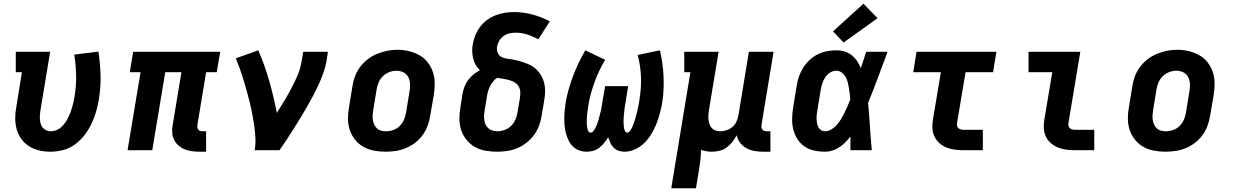

<svg xmlns="http://www.w3.org/2000/svg" viewBox="-20 -809 6640 1034"><path d="M251 8Q220 8 190.5 1Q161 -6 136.5 -21.5Q112 -37 95 -60.5Q78 -84 70 -112.5Q62 -141 62 -172Q62 -203 68 -234L98 -420H65V-530H250L198 -216Q196 -203 195 -190.5Q194 -178 195 -165.5Q196 -153 199.5 -141.5Q203 -130 210.5 -121Q218 -112 229.5 -107Q241 -102 254 -102Q268 -102 282.5 -107.5Q297 -113 309 -123.5Q321 -134 330 -147Q339 -160 346 -173.5Q353 -187 358.5 -201Q364 -215 368 -229.5Q372 -244 375.5 -258.5Q379 -273 381 -287Q391 -345 390 -401.5Q389 -458 380 -515L510 -531Q520 -466 521.5 -401.5Q523 -337 512 -271Q506 -237 496.5 -204.5Q487 -172 471.5 -140Q456 -108 433.5 -79.5Q411 -51 382 -30Q353 -9 318.5 -0.5Q284 8 251 8Z M1053 8Q1032 8 1011.5 5Q991 2 973 -5.5Q955 -13 940.5 -26Q926 -39 917.5 -56.5Q909 -74 907.5 -94.5Q906 -115 910 -136L957 -420H870L800 0H667L737 -420H679L697 -530H1166L1147 -420H1090L1043 -136Q1042 -129 1043 -122.5Q1044 -116 1048 -111Q1052 -106 1058 -104Q1064 -102 1071 -102H1090V8Z M1352 0Q1357 -33 1355.5 -65.5Q1354 -98 1349.5 -130Q1345 -162 1339 -193.5Q1333 -225 1325.5 -255.5Q1318 -286 1309.5 -316.5Q1301 -347 1292 -377Q1283 -407 1272.5 -436.5Q1262 -466 1250 -495L1371 -538Q1406 -458 1430 -373Q1454 -288 1471 -201Q1492 -234 1512 -267.5Q1532 -301 1550 -335Q1568 -369 1583 -404.5Q1598 -440 1604 -477L1613 -530H1746L1738 -477Q1732 -445 1720.5 -413.5Q1709 -382 1695 -351.5Q1681 -321 1665 -291Q1649 -261 1632 -231.5Q1615 -202 1597 -172.5Q1579 -143 1561 -114.5Q1543 -86 1524 -57Q1505 -28 1485 0Z M2056 8Q2024 8 1993 2Q1962 -4 1936 -19Q1910 -34 1891.5 -57.5Q1873 -81 1863.5 -110Q1854 -139 1854 -170.5Q1854 -202 1860 -234L1878 -344Q1882 -372 1892 -398.5Q1902 -425 1919.5 -448.5Q1937 -472 1960.5 -490Q1984 -508 2011 -519Q2038 -530 2065 -535.5Q2092 -541 2120 -541Q2152 -541 2182.5 -533.5Q2213 -526 2239 -511.5Q2265 -497 2283.5 -473Q2302 -449 2311.5 -420.5Q2321 -392 2321 -360Q2321 -328 2316 -296L2297 -186Q2293 -159 2283 -132Q2273 -105 2256 -81.5Q2239 -58 2215.5 -40Q2192 -22 2165 -11Q2138 0 2110.5 4Q2083 8 2056 8ZM2058 -102Q2078 -102 2098 -109Q2118 -116 2133 -131Q2148 -146 2156 -165Q2164 -184 2167 -204L2185 -314Q2189 -334 2188.5 -354.5Q2188 -375 2179.5 -392.5Q2171 -410 2153.5 -419Q2136 -428 2115 -428Q2095 -428 2076 -420.5Q2057 -413 2042 -398.5Q2027 -384 2019 -365Q2011 -346 2008 -326L1990 -216Q1988 -203 1987 -189Q1986 -175 1988 -162.5Q1990 -150 1995.5 -138Q2001 -126 2010 -117.5Q2019 -109 2032 -105.5Q2045 -102 2058 -102Z M2657 8Q2625 8 2594 2.5Q2563 -3 2537 -18Q2511 -33 2492 -56.5Q2473 -80 2463.5 -109Q2454 -138 2454 -170Q2454 -202 2460 -234L2471 -305Q2475 -325 2482 -343.5Q2489 -362 2501.5 -378.5Q2514 -395 2530 -408Q2546 -421 2565 -431Q2551 -443 2542 -459Q2533 -475 2528.5 -493.5Q2524 -512 2523 -531Q2522 -550 2526 -569Q2530 -594 2539.5 -618Q2549 -642 2565 -663.5Q2581 -685 2602.5 -701Q2624 -717 2648.5 -726.5Q2673 -736 2698 -740Q2723 -744 2748 -744Q2800 -744 2849 -730.5Q2898 -717 2941 -694L2879 -597Q2851 -613 2820 -623Q2789 -633 2755 -633Q2739 -633 2722.5 -629Q2706 -625 2692 -615Q2678 -605 2669 -590Q2660 -575 2657 -559Q2654 -542 2660 -526Q2666 -510 2680 -502.5Q2694 -495 2711 -493Q2728 -491 2744.5 -488Q2761 -485 2777 -480.5Q2793 -476 2808 -470.5Q2823 -465 2837.5 -457.5Q2852 -450 2864 -439.5Q2876 -429 2885.5 -416Q2895 -403 2901.5 -388.5Q2908 -374 2911.5 -358Q2915 -342 2915.5 -325.5Q2916 -309 2914 -291.5Q2912 -274 2909 -257L2897 -186Q2893 -159 2883 -132Q2873 -105 2856 -82Q2839 -59 2815.5 -40.5Q2792 -22 2765.5 -11Q2739 0 2711.5 4Q2684 8 2657 8ZM2657 -102Q2677 -102 2697 -109Q2717 -116 2732 -130.5Q2747 -145 2755.5 -164.5Q2764 -184 2767 -204L2779 -275Q2782 -292 2782 -309.5Q2782 -327 2774.5 -341.5Q2767 -356 2753 -364.5Q2739 -373 2723 -377.5Q2707 -382 2690 -384.5Q2673 -387 2657 -390Q2644 -381 2634.5 -369Q2625 -357 2618.5 -343.5Q2612 -330 2608 -316Q2604 -302 2602 -287L2590 -216Q2588 -203 2587 -189.5Q2586 -176 2588 -163Q2590 -150 2595 -138.5Q2600 -127 2609.5 -118.5Q2619 -110 2631.5 -106Q2644 -102 2657 -102Z M3140 8Q3119 8 3099.5 1Q3080 -6 3066 -19.5Q3052 -33 3043 -51Q3034 -69 3028.5 -88.5Q3023 -108 3021 -128.5Q3019 -149 3019 -170Q3019 -191 3021 -212.5Q3023 -234 3026 -255Q3032 -291 3042.5 -328Q3053 -365 3066.5 -400.5Q3080 -436 3096.5 -470.5Q3113 -505 3132 -538L3239 -487Q3222 -458 3207.5 -428Q3193 -398 3182 -367Q3171 -336 3162 -303.5Q3153 -271 3148 -239Q3147 -231 3146 -223.5Q3145 -216 3144 -208Q3143 -200 3142 -192Q3141 -184 3140.5 -176.5Q3140 -169 3140 -161Q3140 -153 3140 -145.5Q3140 -138 3141 -130.5Q3142 -123 3143.5 -115.5Q3145 -108 3149 -101.5Q3153 -95 3161 -95Q3169 -95 3174.5 -101.5Q3180 -108 3184 -115Q3188 -122 3191 -129.5Q3194 -137 3197 -144.5Q3200 -152 3202 -159.5Q3204 -167 3206 -174.5Q3208 -182 3210 -189.5Q3212 -197 3214 -204.5Q3216 -212 3217.5 -219.5Q3219 -227 3220 -234.5Q3221 -242 3222.5 -249.5Q3224 -257 3225 -265L3239 -345H3363L3350 -265Q3349 -257 3347.5 -249.5Q3346 -242 3345 -234.5Q3344 -227 3343 -219.5Q3342 -212 3341.5 -204.5Q3341 -197 3340 -189.5Q3339 -182 3338.5 -174.5Q3338 -167 3338 -159.5Q3338 -152 3338.5 -144.5Q3339 -137 3339.5 -129.5Q3340 -122 3341.5 -115Q3343 -108 3347 -101.5Q3351 -95 3359 -95Q3366 -95 3371.5 -102Q3377 -109 3381 -116.5Q3385 -124 3388 -131.5Q3391 -139 3393.5 -146.5Q3396 -154 3398.5 -161.5Q3401 -169 3403 -176.5Q3405 -184 3407 -191.5Q3409 -199 3411 -206.5Q3413 -214 3414.5 -222Q3416 -230 3417.5 -237.5Q3419 -245 3420.5 -252.5Q3422 -260 3423 -268Q3434 -331 3432 -393Q3430 -455 3414 -513L3534 -538Q3542 -503 3547 -468Q3552 -433 3553.5 -397.5Q3555 -362 3553.5 -326.5Q3552 -291 3546 -255Q3541 -226 3533.5 -198Q3526 -170 3515 -142Q3504 -114 3488 -87.5Q3472 -61 3450.5 -39.5Q3429 -18 3400.5 -5Q3372 8 3344 8Q3326 8 3310.5 2.5Q3295 -3 3284 -14.5Q3273 -26 3266.5 -40.5Q3260 -55 3255 -70Q3246 -54 3234 -39.5Q3222 -25 3207.5 -13.5Q3193 -2 3175 3Q3157 8 3140 8Z M3595 205 3698 -420H3665V-530H3850L3798 -216Q3796 -203 3795 -190Q3794 -177 3795.5 -164.5Q3797 -152 3801 -140Q3805 -128 3813.5 -119Q3822 -110 3834 -106Q3846 -102 3859 -102Q3876 -102 3893.5 -108Q3911 -114 3925 -126Q3939 -138 3946.5 -155Q3954 -172 3957 -189L4013 -530H4146L4081 -136Q4080 -129 4081 -122.5Q4082 -116 4086 -111Q4090 -106 4096.5 -104Q4103 -102 4109 -102H4129V8H4091Q4067 8 4043.5 4Q4020 0 4000 -11Q3980 -22 3966 -40Q3952 -58 3947 -81Q3938 -62 3924.5 -45Q3911 -28 3893.5 -15Q3876 -2 3855 3Q3834 8 3814 8Q3799 8 3784 5.5Q3769 3 3755 -2Q3755 24 3752 50.5Q3749 77 3745 102L3728 205Z M4423 8Q4393 8 4363.5 1.5Q4334 -5 4311 -21.5Q4288 -38 4273 -62.5Q4258 -87 4251.5 -115Q4245 -143 4246 -173.5Q4247 -204 4252 -234L4270 -344Q4274 -370 4282 -394.5Q4290 -419 4304 -442Q4318 -465 4338.5 -484.5Q4359 -504 4383 -516Q4407 -528 4432.5 -533Q4458 -538 4484 -538Q4507 -538 4528.5 -531.5Q4550 -525 4567 -511.5Q4584 -498 4596 -480Q4608 -462 4616 -442Q4623 -464 4630.5 -486Q4638 -508 4645 -530H4760Q4734 -461 4708.5 -392Q4683 -323 4655 -255Q4661 -191 4665 -127.5Q4669 -64 4675 0H4560Q4560 -18 4560 -36.5Q4560 -55 4560 -74Q4547 -57 4532 -42Q4517 -27 4499.5 -15.5Q4482 -4 4462.5 2Q4443 8 4423 8ZM4423 -102Q4441 -102 4458 -112.5Q4475 -123 4488 -138Q4501 -153 4510.5 -169.5Q4520 -186 4528.5 -203Q4537 -220 4544.5 -237.5Q4552 -255 4559 -273Q4558 -289 4556 -305Q4554 -321 4551.5 -336.5Q4549 -352 4545 -367.5Q4541 -383 4533.5 -396Q4526 -409 4513 -418.5Q4500 -428 4484 -428Q4466 -428 4450 -418Q4434 -408 4424 -392.5Q4414 -377 4408.5 -360Q4403 -343 4400 -326L4382 -216Q4380 -204 4378.5 -192.5Q4377 -181 4377.5 -169Q4378 -157 4380 -145.5Q4382 -134 4387 -124.5Q4392 -115 4401.5 -108.5Q4411 -102 4423 -102ZM4523 -580 4466 -640 4630 -789 4706 -711Z M5169 0Q5146 0 5122.5 -3Q5099 -6 5078 -14.5Q5057 -23 5040 -37.5Q5023 -52 5013 -72.5Q5003 -93 5001.5 -116.5Q5000 -140 5004 -164L5047 -420H4898L4916 -530H5346L5328 -420H5180L5134 -146Q5133 -138 5134.5 -130.5Q5136 -123 5141.5 -118.5Q5147 -114 5154.5 -112Q5162 -110 5169 -110H5273V0Z M5769 0Q5746 0 5722.5 -3Q5699 -6 5678 -14.5Q5657 -23 5640 -37.5Q5623 -52 5613 -72.5Q5603 -93 5601.5 -116.5Q5600 -140 5604 -164L5647 -420H5519V-530H5798L5734 -146Q5733 -138 5734.5 -130.5Q5736 -123 5741.5 -118.5Q5747 -114 5754.5 -112Q5762 -110 5769 -110H5873V0Z M6256 8Q6224 8 6193 2Q6162 -4 6136 -19Q6110 -34 6091.5 -57.5Q6073 -81 6063.5 -110Q6054 -139 6054 -170.5Q6054 -202 6060 -234L6078 -344Q6082 -372 6092 -398.5Q6102 -425 6119.5 -448.5Q6137 -472 6160.5 -490Q6184 -508 6211 -519Q6238 -530 6265 -535.5Q6292 -541 6320 -541Q6352 -541 6382.5 -533.5Q6413 -526 6439 -511.5Q6465 -497 6483.5 -473Q6502 -449 6511.5 -420.5Q6521 -392 6521 -360Q6521 -328 6516 -296L6497 -186Q6493 -159 6483 -132Q6473 -105 6456 -81.5Q6439 -58 6415.5 -40Q6392 -22 6365 -11Q6338 0 6310.5 4Q6283 8 6256 8ZM6258 -102Q6278 -102 6298 -109Q6318 -116 6333 -131Q6348 -146 6356 -165Q6364 -184 6367 -204L6385 -314Q6389 -334 6388.5 -354.5Q6388 -375 6379.5 -392.5Q6371 -410 6353.5 -419Q6336 -428 6315 -428Q6295 -428 6276 -420.5Q6257 -413 6242 -398.5Q6227 -384 6219 -365Q6211 -346 6208 -326L6190 -216Q6188 -203 6187 -189Q6186 -175 6188 -162.5Q6190 -150 6195.5 -138Q6201 -126 6210 -117.5Q6219 -109 6232 -105.5Q6245 -102 6258 -102Z"/></svg>

Font: Iosevka Curly Slab XBdExObl
Style: Regular
Weight: 800
Width: 7
Italic angle: -9°
Monospace: yes
Designer: Belleve Invis
Foundry: Belleve Invis
Version: Version 11.1.0; ttfautohint (v1.8.3)